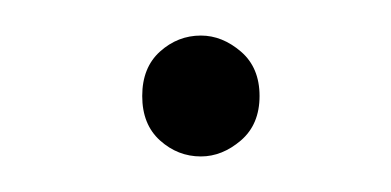

<svg xmlns="http://www.w3.org/2000/svg" viewBox="-20 -79 220 108"><path d="M93 9Q80 9 70 0Q60 -9 60 -25Q60 -41 70 -50Q80 -59 93 -59Q105 -59 115.5 -50Q126 -41 126 -25Q126 -9 115.5 0Q105 9 93 9Z"/></svg>

Font: Murecho Thin
Style: Regular
Weight: 100
Designer: Neil Summerour
Foundry: Positype
Version: Version 1.010